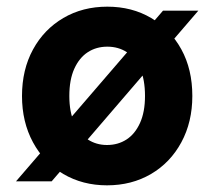

<svg xmlns="http://www.w3.org/2000/svg" viewBox="-20 -544 643 576"><path d="M28 0 469 -512H575L135 0ZM301 12Q228 12 170 -22Q112 -56 79 -117Q46 -178 46 -256Q46 -335 79 -395.5Q112 -456 170 -490Q228 -524 302 -524Q376 -524 433.5 -490Q491 -456 524 -396Q557 -336 557 -256Q557 -178 524 -117Q491 -56 433 -22Q375 12 301 12ZM301 -109Q334 -109 359.5 -125.5Q385 -142 400 -175Q415 -208 415 -256Q415 -305 400.5 -338Q386 -371 360.5 -387.5Q335 -404 302 -404Q269 -404 243.5 -387.5Q218 -371 203 -338Q188 -305 188 -256Q188 -208 203 -175Q218 -142 243.5 -125.5Q269 -109 301 -109Z"/></svg>

Font: DM Sans 12pt ExtraBold
Style: Regular
Weight: 800
Version: Version 4.004;gftools[0.9.30]